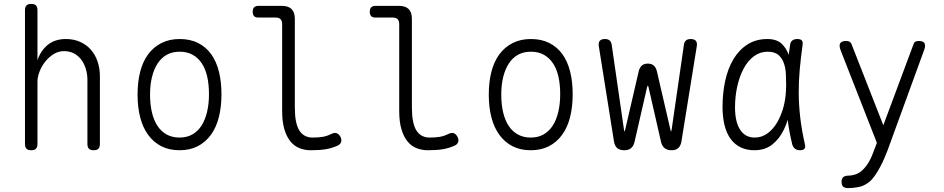

<svg xmlns="http://www.w3.org/2000/svg" viewBox="-20 -760 4840 984"><path d="M172 -341V-22Q172 -6 164.5 2Q157 10 140 10Q123 10 115.5 2Q108 -6 108 -22V-708Q108 -724 115.5 -732Q123 -740 140 -740Q157 -740 164.5 -732Q172 -724 172 -708V-452Q190 -503 226.5 -531.5Q263 -560 318 -560Q358 -560 390.5 -545.5Q423 -531 445.5 -505.5Q468 -480 480 -445Q492 -410 492 -368V-22Q492 -6 484.5 2Q477 10 460 10Q443 10 435.5 2Q428 -6 428 -22V-351Q428 -380 420 -406.5Q412 -433 397 -453.5Q382 -474 359.5 -486Q337 -498 308 -498Q280 -498 255.5 -483Q231 -468 212.5 -445Q194 -422 183 -394Q172 -366 172 -341Z M900 10Q847 10 807 -10.5Q767 -31 739.5 -68.5Q712 -106 698.5 -158.5Q685 -211 685 -275Q685 -340 698.5 -392.5Q712 -445 739.5 -482Q767 -519 807.5 -539.5Q848 -560 901 -560Q955 -560 995.5 -539.5Q1036 -519 1062.5 -482Q1089 -445 1102 -393Q1115 -341 1115 -277Q1115 -212 1101.5 -159Q1088 -106 1060.5 -68.5Q1033 -31 993 -10.5Q953 10 900 10ZM900 -55Q937 -55 965 -70.5Q993 -86 1012 -115Q1031 -144 1041 -185.5Q1051 -227 1051 -277Q1051 -327 1042 -367Q1033 -407 1014 -435.5Q995 -464 967 -479.5Q939 -495 901 -495Q863 -495 835 -479.5Q807 -464 788 -435Q769 -406 759 -365.5Q749 -325 749 -275Q749 -225 758.5 -184.5Q768 -144 787 -115Q806 -86 834.5 -70.5Q863 -55 900 -55Z M1491 -209Q1491 -128 1514 -91.5Q1537 -55 1582 -55Q1610 -55 1632.5 -58.5Q1655 -62 1679 -74Q1694 -81 1705 -77.5Q1716 -74 1724 -60Q1732 -45 1728.5 -33Q1725 -21 1711 -14Q1680 0 1648.5 5Q1617 10 1573 10Q1541 10 1514 -1Q1487 -12 1467.5 -36.5Q1448 -61 1437 -99Q1426 -137 1426 -191V-637Q1426 -653 1418 -661.5Q1410 -670 1393 -670H1304Q1289 -670 1282 -677.5Q1275 -685 1275 -700Q1275 -715 1282.5 -722.5Q1290 -730 1305 -730H1424Q1458 -730 1474.5 -713.5Q1491 -697 1491 -663Z M2091 -209Q2091 -128 2114 -91.5Q2137 -55 2182 -55Q2210 -55 2232.5 -58.5Q2255 -62 2279 -74Q2294 -81 2305 -77.5Q2316 -74 2324 -60Q2332 -45 2328.5 -33Q2325 -21 2311 -14Q2280 0 2248.5 5Q2217 10 2173 10Q2141 10 2114 -1Q2087 -12 2067.5 -36.5Q2048 -61 2037 -99Q2026 -137 2026 -191V-637Q2026 -653 2018 -661.5Q2010 -670 1993 -670H1904Q1889 -670 1882 -677.5Q1875 -685 1875 -700Q1875 -715 1882.5 -722.5Q1890 -730 1905 -730H2024Q2058 -730 2074.5 -713.5Q2091 -697 2091 -663Z M2700 10Q2647 10 2607 -10.5Q2567 -31 2539.5 -68.5Q2512 -106 2498.5 -158.5Q2485 -211 2485 -275Q2485 -340 2498.5 -392.5Q2512 -445 2539.5 -482Q2567 -519 2607.5 -539.5Q2648 -560 2701 -560Q2755 -560 2795.5 -539.5Q2836 -519 2862.5 -482Q2889 -445 2902 -393Q2915 -341 2915 -277Q2915 -212 2901.5 -159Q2888 -106 2860.5 -68.5Q2833 -31 2793 -10.5Q2753 10 2700 10ZM2700 -55Q2737 -55 2765 -70.5Q2793 -86 2812 -115Q2831 -144 2841 -185.5Q2851 -227 2851 -277Q2851 -327 2842 -367Q2833 -407 2814 -435.5Q2795 -464 2767 -479.5Q2739 -495 2701 -495Q2663 -495 2635 -479.5Q2607 -464 2588 -435Q2569 -406 2559 -365.5Q2549 -325 2549 -275Q2549 -225 2558.5 -184.5Q2568 -144 2587 -115Q2606 -86 2634.5 -70.5Q2663 -55 2700 -55Z M3179 10Q3157 10 3144 -0.5Q3131 -11 3127 -33L3049 -523Q3046 -542 3054 -551Q3062 -560 3080 -560Q3096 -560 3104.5 -552.5Q3113 -545 3115 -530L3178 -95Q3180 -86 3181 -86Q3182 -86 3184 -95L3254 -397Q3259 -415 3270 -424.5Q3281 -434 3300 -434Q3319 -434 3330 -424.5Q3341 -415 3346 -397L3416 -95Q3418 -86 3419 -86Q3420 -86 3422 -95L3485 -530Q3487 -545 3495.5 -552.5Q3504 -560 3520 -560Q3538 -560 3546 -551Q3554 -542 3551 -523L3472 -33Q3468 -12 3456 -1Q3444 10 3422 10Q3400 10 3386.5 -0.5Q3373 -11 3368 -32L3304 -312Q3302 -321 3300 -321Q3298 -321 3296 -312L3232 -33Q3227 -11 3214 -0.5Q3201 10 3179 10Z M3846 10Q3806 10 3775.5 -5Q3745 -20 3724.5 -48Q3704 -76 3693.5 -117.5Q3683 -159 3683 -212Q3683 -282 3696.5 -345Q3710 -408 3738.5 -456Q3767 -504 3810.5 -532Q3854 -560 3913 -560Q3960 -560 3986 -536Q4010 -513 4022 -479Q4025 -503 4029 -528Q4031 -545 4040.5 -552.5Q4050 -560 4066 -560Q4083 -560 4089.5 -552.5Q4096 -545 4093 -528Q4084 -463 4078.5 -402Q4073 -341 4073.5 -280Q4074 -219 4081.5 -155.5Q4089 -92 4105 -21Q4109 -6 4103 2Q4097 10 4080.5 10Q4064 10 4054 2Q4044 -6 4040 -21Q4024 -87 4017 -146Q4009 -119 3997 -95Q3975 -49 3938 -19.5Q3901 10 3846 10ZM3848 -55Q3884 -55 3913.5 -76.5Q3943 -98 3963.5 -133.5Q3984 -169 3996 -214Q4006 -253 4008 -294Q4008 -309 4009 -324Q4009 -345 4008 -367Q4008 -401 3999.5 -429.5Q3991 -458 3971.5 -476.5Q3952 -495 3914 -495Q3875 -495 3844 -472Q3813 -449 3791.5 -409Q3770 -369 3758.5 -317.5Q3747 -266 3747 -209Q3747 -136 3773 -95.5Q3799 -55 3848 -55Z M4463 1 4474 -28 4288 -503Q4286 -509 4284.5 -514.5Q4283 -520 4283 -525Q4283 -538 4291.5 -544Q4300 -550 4316 -550Q4328 -550 4334.5 -546Q4341 -542 4344 -534L4507 -118L4662 -534Q4664 -542 4670.5 -546Q4677 -550 4689 -550Q4705 -550 4713 -544Q4721 -538 4721 -525Q4721 -521 4720 -516.5Q4719 -512 4717 -506L4529 10Q4521 31 4511 54Q4501 77 4489 99Q4477 121 4463.5 140.5Q4450 160 4434 173Q4409 193 4380.5 198.5Q4352 204 4327 204Q4309 204 4301 196.5Q4293 189 4293 172V171Q4293 156 4301.5 148Q4310 140 4331 140Q4345 140 4362.5 134.5Q4380 129 4398 114Q4411 102 4421.5 87.5Q4432 73 4439.5 58Q4447 43 4452.5 28.5Q4458 14 4463 1Z"/></svg>

Font: Maple Mono NL ExtraLight
Style: Regular
Weight: 275
Monospace: yes
Designer: subframe7536
Version: Version 7.000